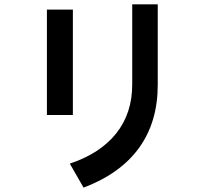

<svg xmlns="http://www.w3.org/2000/svg" viewBox="-20 -726 960 880"><path d="M703 -337Q703 -167 617.5 -48.5Q532 70 363 134L300 24Q440 -23 513 -115Q586 -207 586 -339V-706H703ZM314 -682V-199H195V-682Z"/></svg>

Font: LINE Seed Sans KR Bold
Style: Regular
Weight: 700
Designer: LINE BX Design & Sandoll Inc & Dalton Maag Ltd
Foundry: Sandoll Inc.
Version: Version 1.000